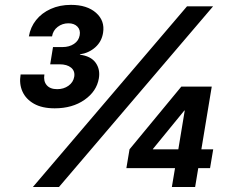

<svg xmlns="http://www.w3.org/2000/svg" viewBox="-20 -753 926 773"><path d="M200.2 -316.9Q149.4 -316.9 116.7 -335.4Q84 -354 70.3 -384.8Q56.6 -415.5 63 -453.1H158.7Q154.3 -426.3 168 -410.2Q181.6 -394 210.4 -394Q236.3 -394 255.6 -407.7Q274.9 -421.4 278.8 -443.8Q282.7 -466.8 266.4 -480.5Q250 -494.1 219.7 -494.1H182.1L193.4 -563.5H231.4Q258.8 -563.5 277.8 -576.2Q296.9 -588.9 300.8 -610.8Q304.7 -632.3 291.7 -645.8Q278.8 -659.2 255.4 -659.2Q231 -659.2 212.2 -644.8Q193.4 -630.4 189.5 -606.4H96.2Q102.5 -643.6 125.2 -672.1Q147.9 -700.7 184.1 -717Q220.2 -733.4 265.6 -733.4Q330.6 -733.4 366.7 -701.4Q402.8 -669.4 395 -621.1Q389.6 -585.9 363.8 -562.7Q337.9 -539.6 301.8 -534.2V-532.7Q345.7 -527.3 365 -500.5Q384.3 -473.6 377.9 -437Q369.1 -385.3 320.3 -351.1Q271.5 -316.9 200.2 -316.9ZM112.3 0 732.9 -727.5H837.9L217.3 0ZM488.8 -76.2 501.5 -151.9 710 -404.3H774.4L758.3 -308.1H722.2L595.7 -153.3L595.2 -151.9H838.4L825.7 -76.2ZM671.9 0 688.5 -99.1 694.8 -132.8 739.7 -404.3H832.5L765.6 0Z"/></svg>

Font: Inter 28pt
Style: Bold Italic
Weight: 700
Italic angle: -9.3988°
Designer: Rasmus Andersson
Foundry: rsms
Version: Version 4.001;git-66647c0bb